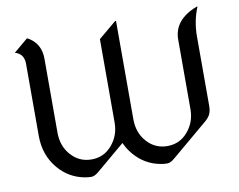

<svg xmlns="http://www.w3.org/2000/svg" viewBox="-82 -867 1227 986"><g transform="rotate(-10 532.0 -373.5)"><path d="M317.9 9.8Q301.8 9.8 283.2 6.3Q201.7 -8.8 147 -73.7Q87.9 -144.5 87.9 -244.1V-620.1Q87.9 -672.9 41 -686L113.8 -747.1H118.7Q185.5 -710 185.5 -629.9V-244.1Q185.5 -173.8 227.5 -126.5Q270.5 -78.1 334.5 -78.1Q398.9 -78.1 440.4 -126.5Q483.4 -175.8 483.4 -244.1V-679.2L576.2 -756.8H581.1V-244.1Q581.1 -173.8 623 -126.5Q666 -78.1 730 -78.1Q794.4 -78.1 835.9 -126.5Q878.9 -175.8 878.9 -244.1V-606.4Q878.9 -710 1001 -756.8H1005.9Q976.6 -685.5 976.6 -606.4V-244.1Q976.6 -217.8 967.8 -199.7Q960.4 -184.6 940.4 -167.5L751 -7.8Q730 9.8 713.4 9.8Q697.3 9.8 678.7 6.3Q597.2 -8.8 542.5 -73.7Q519 -101.6 504.9 -133.8L355.5 -7.8Q334.5 9.8 317.9 9.8Z"/></g></svg>

Font: Gothica
Style: Book
Weight: 400
Designer: Wojciech Kalinowski "wmk69" (wmk69@o2.pl)
Foundry: Wojciech Kalinowski "wmk69" (wmk69@o2.pl)
Version: Version 2.1.0; 2021-05-14